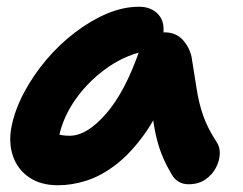

<svg xmlns="http://www.w3.org/2000/svg" viewBox="-20 -540 721 570"><path d="M152 10Q101 10 66.5 -13.5Q32 -37 18.5 -76.5Q5 -116 14 -163Q24 -214 51.5 -265.5Q79 -317 117.5 -362.5Q156 -408 202.5 -443.5Q249 -479 297.5 -499.5Q346 -520 393 -520Q430 -520 451 -496Q472 -472 463 -428Q460 -412 449 -403Q438 -394 424 -391Q358 -380 301.5 -341Q245 -302 206 -247.5Q167 -193 155 -134Q152 -117 151.5 -102.5Q151 -88 155 -66L107 -168Q128 -150 145 -143.5Q162 -137 187 -137Q238 -137 295 -202.5Q352 -268 395 -393Q404 -417 425 -430.5Q446 -444 468 -444Q504 -444 525 -419Q546 -394 550 -363Q558 -315 564 -275Q570 -235 583 -197.5Q596 -160 622 -120Q633 -105 632.5 -84Q632 -63 621 -42Q610 -21 589.5 -7Q569 7 540 7Q523 7 510.5 -0.5Q498 -8 491 -20Q476 -45 465 -70Q454 -95 446.5 -123.5Q439 -152 434 -189Q429 -226 426 -274L480 -278Q447 -194 406.5 -138.5Q366 -83 322.5 -50Q279 -17 236 -3.5Q193 10 152 10Z"/></svg>

Font: Shantell Sans Light
Style: Bold Italic
Weight: 700
Italic angle: -11°
Version: Version 1.011;[c5ecc13dd]